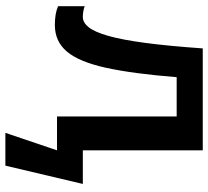

<svg xmlns="http://www.w3.org/2000/svg" viewBox="-50 -532 774 714"><g transform="rotate(90 337.0 -175.0)"><path d="M539 -96H664L596 192H474L539 0H413V-445H267Q254 -282 232 -182Q210 -82 172 -37Q134 8 73 8Q30 8 3 -4V-103Q22 -96 43 -96Q64 -96 81.5 -118Q99 -140 113.5 -191Q128 -242 139.5 -328Q151 -414 160 -542H539Z"/></g></svg>

Font: Noto Sans SemiBold
Style: Regular
Weight: 600
Designer: Monotype Design Team
Foundry: Monotype Imaging Inc.
Version: Version 2.007